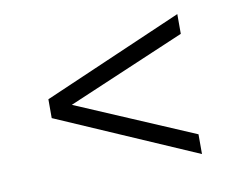

<svg xmlns="http://www.w3.org/2000/svg" viewBox="-52 -637 639 512"><g transform="rotate(-10 267.5 -380.5)"><path d="M456.5 -190.5 78.5 -354.5V-405.5L456.5 -569.5V-516L137.5 -380L456.5 -244Z"/></g></svg>

Font: Encode Sans Lt
Style: Regular
Weight: 300
Designer: Multiple Designers
Foundry: Impallari Type
Version: Version 3.002; ttfautohint (v1.8.3) -l 8 -r 50 -G 200 -x 14 